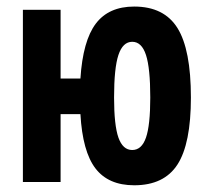

<svg xmlns="http://www.w3.org/2000/svg" viewBox="-20 -547 626 577"><path d="M383.3 9.8Q305.7 9.8 266.8 -41Q228 -91.8 221.7 -204.1H162.1V0H48.8V-517.6H162.1V-311H221.7Q229 -424.3 267.8 -475.8Q306.6 -527.3 383.3 -527.3Q473.1 -527.3 513.4 -462.6Q553.7 -397.9 553.7 -253.9Q553.7 -115.2 513.4 -52.7Q473.1 9.8 383.3 9.8ZM377.4 -96.2Q405.8 -96.2 418.7 -133.5Q431.6 -170.9 431.6 -253.9Q431.6 -342.3 418.7 -381.8Q405.8 -421.4 377.4 -421.4Q349.1 -421.4 335.9 -381.8Q322.8 -342.3 322.8 -253.9Q322.8 -170.9 335.9 -133.5Q349.1 -96.2 377.4 -96.2Z"/></svg>

Font: Cascadia Mono PL SemiBold
Style: Regular
Weight: 600
Monospace: yes
Designer: Aaron Bell
Foundry: Saja Typeworks
Version: Version 2404.023; ttfautohint (v1.8.4)